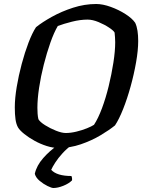

<svg xmlns="http://www.w3.org/2000/svg" viewBox="-20 -740 718 960"><path d="M273 0Q245 0 213.5 -10Q182 -20 153 -36Q124 -52 101.5 -70Q79 -88 70 -103Q61 -119 57.5 -143.5Q54 -168 54 -203Q54 -248 63.5 -305Q73 -362 88.5 -420Q104 -478 122.5 -526.5Q141 -575 160 -604Q191 -629 239.5 -656Q288 -683 345.5 -701.5Q403 -720 461 -720Q494 -720 534 -705.5Q574 -691 607.5 -669.5Q641 -648 656 -626Q664 -609 667.5 -586Q671 -563 671 -535Q671 -489 660.5 -429Q650 -369 633 -307.5Q616 -246 595.5 -194.5Q575 -143 555 -113Q527 -90 482.5 -63.5Q438 -37 384 -18.5Q330 0 273 0ZM309 -75Q334 -75 362.5 -82Q391 -89 414.5 -98.5Q438 -108 450 -116Q471 -148 490 -199Q509 -250 523.5 -309.5Q538 -369 547 -427Q556 -485 556 -529Q556 -541 555 -554Q554 -567 553 -577Q549 -586 526 -601.5Q503 -617 473 -629.5Q443 -642 418 -642Q381 -642 339.5 -631.5Q298 -621 269 -610Q250 -578 232 -527Q214 -476 199 -417Q184 -358 175.5 -301.5Q167 -245 167 -201Q167 -186 168 -171.5Q169 -157 172 -144Q180 -130 205.5 -114Q231 -98 260 -86.5Q289 -75 309 -75ZM247 200Q238 200 217.5 190Q197 180 178 164Q159 148 154 129Q163 88 196 50.5Q229 13 269 -14L339 -15Q314 3 292.5 26.5Q271 50 256.5 72.5Q242 95 236 109Q264 140 337 140Q339 144 340 150Q341 156 340 162Q324 178 296.5 189Q269 200 247 200Z"/></svg>

Font: Texturina 72pt 72pt SemiBold
Style: Italic
Weight: 600
Italic angle: -11°
Designer: Guillermo Torres Carreño
Foundry: Omnibus-Type
Version: Version 1.002; ttfautohint (v1.8.3)